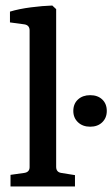

<svg xmlns="http://www.w3.org/2000/svg" viewBox="-20 -674 406 694"><path d="M183 -71Q183 -52 201 -49L251 -41V0H18V-42L68 -49Q87 -52 87 -70V-564Q87 -583 68 -586L16 -593V-632Q49 -642 92 -647.5Q135 -653 169 -654L183 -641ZM306 -216Q279 -216 262 -232Q245 -248 245 -273Q245 -299 262 -314.5Q279 -330 306 -330Q333 -330 349.5 -314.5Q366 -299 366 -273Q366 -248 349.5 -232Q333 -216 306 -216Z"/></svg>

Font: Yrsa Medium
Style: Regular
Weight: 500
Designer: Anna Giedrys (Yrsa+Rasa design), David Brezina (Yrsa art-direction, Rasa art-direction, design)
Foundry: Rosetta Type Foundry
Version: Version 2.004